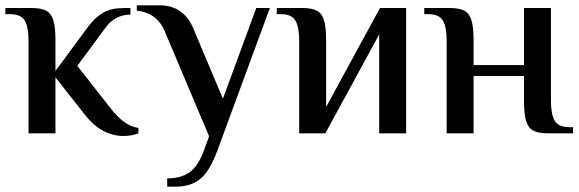

<svg xmlns="http://www.w3.org/2000/svg" viewBox="-21 -500 2171 720"><path d="M297 -70 187 -210V0H86V-347Q86 -398 72 -422.5Q58 -447 16 -447H-1V-470H97Q133 -470 152 -460Q171 -450 179 -424Q187 -398 187 -347V-234L311 -402Q337 -436 367 -453Q397 -470 444 -470H468V-445Q411 -445 376 -398L269 -253L389 -100Q416 -64 442 -44.5Q468 -25 498 -20V0Q489 4 473.5 7Q458 10 443 10Q360 10 297 -70Z M606 169Q656 169 688.5 147Q721 125 743 66L763 11L598 -380Q569 -452 492 -460V-480H578Q622 -480 653 -459Q684 -438 701 -400L815 -130L940 -470H991L794 65Q765 143 729.5 171.5Q694 200 638 200H606Z M1101 -347Q1101 -398 1087 -422.5Q1073 -447 1031 -447H1017V-470H1112Q1148 -470 1167 -460Q1186 -450 1194 -424Q1202 -398 1202 -347V-99L1404 -470H1502V0H1401V-371L1199 0H1101Z M1654 -347Q1654 -398 1640 -422.5Q1626 -447 1584 -447H1570V-470H1665Q1701 -470 1720 -460Q1739 -450 1747 -424Q1755 -398 1755 -347V-256H1944V-470H2045V-123Q2045 -72 2059 -47.5Q2073 -23 2115 -23H2128V0H2034Q1998 0 1979 -10Q1960 -20 1952 -46Q1944 -72 1944 -123V-215H1755V0H1654Z"/></svg>

Font: El Messiri Medium
Style: Regular
Weight: 500
Designer: Mohamed Gaber
Foundry: Kief Type Foundry
Version: Version 2.007